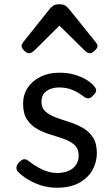

<svg xmlns="http://www.w3.org/2000/svg" viewBox="-20 -859 524 898"><path d="M246 19Q206 19 170.5 7.5Q135 -4 107.5 -21.5Q80 -39 63 -57Q56 -65 57 -77Q58 -89 71 -102Q82 -112 91 -114Q100 -116 111 -108Q147 -80 180.5 -65Q214 -50 247 -50Q276 -50 298.5 -59Q321 -68 334.5 -86.5Q348 -105 348 -131Q348 -163 329 -180.5Q310 -198 280.5 -208.5Q251 -219 218 -229Q185 -239 155.5 -255Q126 -271 107 -299Q88 -327 88 -374Q88 -416 109.5 -448.5Q131 -481 169.5 -500Q208 -519 258 -519Q297 -519 328 -510Q359 -501 382.5 -487Q406 -473 420 -456Q431 -444 429.5 -434Q428 -424 416 -413Q405 -400 394.5 -399Q384 -398 372 -407Q345 -428 317.5 -439Q290 -450 257 -450Q222 -450 198 -433.5Q174 -417 174 -383Q174 -354 192.5 -337.5Q211 -321 240.5 -310Q270 -299 303.5 -288.5Q337 -278 366.5 -261.5Q396 -245 414.5 -217Q433 -189 433 -143Q433 -101 412.5 -64Q392 -27 350.5 -4Q309 19 246 19ZM116 -610Q106 -610 93.5 -622Q81 -634 81 -644Q81 -647 82 -650Q83 -653 87 -660L214 -819Q220 -826 229.5 -832.5Q239 -839 258 -839Q277 -839 286 -832.5Q295 -826 301 -819L429 -660Q434 -653 435 -650Q436 -647 436 -644Q436 -634 423 -622Q410 -610 401 -610Q394 -610 388 -613.5Q382 -617 376 -623L258 -739L141 -623Q134 -617 128 -613.5Q122 -610 116 -610Z"/></svg>

Font: Playwrite IT Trad
Style: Regular
Weight: 400
Designer: Veronika Burian, José Scaglione
Foundry: TypeTogether
Version: Version 1.002